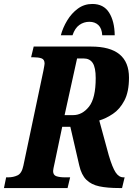

<svg xmlns="http://www.w3.org/2000/svg" viewBox="-40 -949 671 969"><path d="M-20 0 -9 -54H2Q27 -54 48.5 -64Q70 -74 78 -113L179 -592Q185 -623 185 -628Q185 -649 169.5 -654.5Q154 -660 128 -660H117L130 -714H420Q611 -714 611 -557Q611 -486 588 -442Q565 -398 530 -374.5Q495 -351 461 -341L509 -165Q527 -104 543.5 -79Q560 -54 583 -54H589L576 0H561Q502 0 461.5 -8.5Q421 -17 396 -41.5Q371 -66 360 -114L315 -309H274L236 -128Q228 -93 228 -86Q228 -65 245 -59.5Q262 -54 287 -54H314L301 0ZM329 -368Q375 -368 409 -410.5Q443 -453 443 -555Q443 -608 428 -631Q413 -654 382 -654H349L286 -368ZM267 -771Q277 -809 299 -845.5Q321 -882 353 -905.5Q385 -929 426 -929Q483 -929 510.5 -885.5Q538 -842 539 -771H476Q474 -806 456.5 -822.5Q439 -839 411 -839Q383 -839 360.5 -823Q338 -807 326 -771Z"/></svg>

Font: Noto Serif ExtraCondensed ExtraBold
Style: Italic
Weight: 800
Width: 2
Italic angle: -12°
Designer: Monotype Design Team
Foundry: Monotype Imaging Inc.
Version: Version 2.013